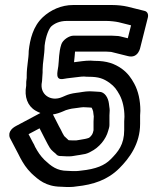

<svg xmlns="http://www.w3.org/2000/svg" viewBox="-20 -730 631 770"><path d="M250.3 -44.9C208.4 -44.9 185.3 -63.5 158.3 -88.7C141.3 -105.9 131.8 -120.9 120.9 -140.7C117.7 -148.6 115.3 -153.2 112.2 -158.1L94.5 -191.9L138.7 -215.4L157.3 -178.8C161.7 -170.2 165.4 -163.8 171.5 -151.5L179.8 -137.1C184.8 -128.1 201.5 -115.2 203.9 -113.1C207.1 -110.1 209.3 -104.1 224.7 -104.1H226.7C234.5 -103.5 240.5 -103.1 245.7 -103.1H260.7C265.5 -103.1 271.2 -103.9 275.3 -104.7L286.7 -106.6C293.5 -107.7 304.2 -109 314.7 -111.3C323.2 -111.8 337.4 -117.5 343.4 -121.4C378.1 -138.4 404.9 -171.9 413.8 -205.1C415.7 -212.1 418.9 -220 418.9 -228.3V-267.3C418.9 -271.6 419.9 -279.9 419.9 -287.3C419.9 -291.7 419.1 -298.2 418.5 -301.1L416.7 -315.4C414 -336.7 401 -361.9 377.3 -361.9H375.8C369.5 -362.6 365.4 -362.9 360.3 -362.9C352.4 -362.9 346.6 -363.9 340.3 -363.9C319.1 -363.9 300.5 -358.9 286.3 -357.7C266.3 -355.2 254 -351.3 243.5 -346.8L229.3 -340.7C183 -320.5 137.4 -351.7 148.2 -401.8C148.6 -403.9 148.9 -406.7 148.9 -408.3V-409.3C148.9 -419.8 150.9 -429.5 150.9 -439.3L150.9 -450.3C150.9 -478.2 158.6 -509.6 158.9 -546.6C163.5 -586.4 176.3 -614.5 185.1 -623.7C197.2 -634.7 216.9 -646.1 248.7 -646.1H404.7C422.1 -646.1 443.5 -643.6 456.1 -640.8L505.6 -628.4L492.5 -576.6L462.8 -584C456.5 -585.8 450.5 -585.8 447.6 -585.9C439.4 -586.6 435.2 -586.9 429.3 -586.9H274.3C256.9 -586.9 231.8 -569.9 226 -552.2C215.4 -520.4 217 -488.8 213.9 -465C210.7 -440.6 199.4 -406.5 235.8 -413.7C252.1 -417 274.1 -418.3 296.1 -421.5C302.9 -422.5 309.9 -423 317.1 -423.1C324.1 -422.3 328.7 -422.1 335.7 -422.1C376.3 -422.1 395.2 -414.8 419.5 -397.7C440.2 -382.3 447.8 -370.5 459.6 -349.4C471.9 -326.6 478.9 -296 479.1 -262C478.4 -253.2 478.1 -248.6 478.1 -242.7L478.1 -208.7C478.1 -150 454 -121.4 423.3 -90.7C400.1 -67.4 366.3 -51.9 304.4 -45.7C298.2 -45.1 291.9 -43.9 285.3 -43.9L270.3 -43.9C267 -43.9 258.1 -44.9 250.3 -44.9ZM192.3 -271.1C206.1 -273.1 220.2 -277.8 232.7 -283.3L244.1 -288.2C253 -290.8 262 -293.5 267.9 -294.3C285.4 -295.9 303.5 -299.8 314.5 -300.1C319.6 -299.6 328.4 -299.1 335.7 -299.1C338.2 -299.1 342 -298.9 346.6 -298.3L346.6 -298.3L347.7 -297.7C349.9 -293.7 352 -288.8 353.5 -283.2L355.3 -268.6C355.5 -267.3 356.1 -265.7 356.1 -263.7C355.5 -256.4 355.1 -248.7 355.1 -242.7V-207.5C354.3 -204.5 353.5 -201.3 352.3 -197C350.1 -188.5 339.7 -178.5 336.5 -177.2C326.7 -173.3 316.5 -172 301.3 -169.4L288.8 -167.4C286 -166.8 286 -166.9 285.3 -166.9H270.3C267.7 -166.9 262.8 -167.1 255.2 -167.7C253.3 -169.4 241.2 -180.4 237.5 -184.3L230.5 -196.5C226.3 -204.9 222.9 -213.1 216.3 -223.9ZM542.9 -285.3C542.9 -327.9 534.5 -364.8 518.4 -394.6C505.8 -417.4 493.4 -435.8 468.5 -454.3C439.5 -474.7 408.8 -485.9 360.3 -485.9C352.3 -485.9 349 -486.9 343.3 -486.9C318.8 -486.9 301.4 -483.3 276.9 -480.5C278.8 -495.3 279.7 -509 280.9 -523.1H404.7C408.4 -523.1 415.7 -522.1 421.7 -522.1C423.8 -522.1 424.6 -522.1 425.9 -521.8L493.9 -504.8C535.3 -494.5 542.9 -540.5 542.9 -540.5L572.9 -659.5C576.2 -672.6 571 -683.5 560.1 -686.2L491.9 -703.2C474.2 -707.3 451.3 -709.9 429.3 -709.9H273.3C225.9 -709.9 182.9 -690.1 151.7 -661C112.2 -624.1 100.3 -571.4 95.3 -526.9C95.2 -526.2 95.1 -524.7 95.1 -523.7C95.1 -494.2 87.1 -463.5 87.1 -425.7V-417.5C85.3 -406.8 84.6 -398.1 85 -386.1C76.8 -342.2 90.4 -304.9 122.5 -286.3C129 -282.5 135.6 -279.3 142.1 -276.8L45 -225.1C8.1 -205.5 17.5 -181.3 20.4 -175.6L53.4 -112.6C55.5 -108.7 58.1 -102.8 61.6 -96.4C73.6 -74.3 85.4 -55.5 105.7 -35.3C133.7 -9.1 163.9 18.2 224.7 18.9C231.5 19.4 240.5 19.9 245.7 19.9H260.7C269.5 19.9 276.6 19.3 286.8 17.6C353.6 10.6 411.2 -7.9 458.7 -55.3C498.5 -95.2 541.9 -152.9 541.9 -233.3V-267.3C541.9 -270.8 542.9 -278.7 542.9 -285.3Z"/></svg>

Font: Tape
Style: Regular
Weight: 500
Foundry: Cannot Into Space Fonts
Version: Version 0.97